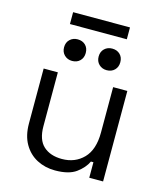

<svg xmlns="http://www.w3.org/2000/svg" viewBox="-120 -902 853 1001"><g transform="rotate(15 306.0 -401.0)"><path d="M271 9.5Q217.5 9.5 173.2 -13.6Q129 -36.8 103.1 -81.9Q77.2 -127 77.2 -192.5V-488.5H153.8V-198Q153.8 -124.8 190.6 -91.1Q227.5 -57.5 290.5 -57.5Q361.2 -57.5 406.8 -104.2Q452.2 -151 452.2 -243.2V-488.5H528.8V0H454.2V-83.8H440.8Q424.2 -48.2 385.2 -19.4Q346.2 9.5 271 9.5ZM396.2 -565Q371.2 -565 354.5 -581.2Q337.8 -597.5 337.8 -623.2Q337.8 -649.8 354.5 -665.6Q371.2 -681.5 396.2 -681.5Q422.2 -681.5 438.5 -665.6Q454.8 -649.8 454.8 -623.2Q454.8 -597.5 438.5 -581.2Q422.2 -565 396.2 -565ZM209.8 -565Q184.8 -565 168 -581.2Q151.2 -597.5 151.2 -623.2Q151.2 -649.8 168 -665.6Q184.8 -681.5 209.8 -681.5Q235.8 -681.5 252 -665.6Q268.2 -649.8 268.2 -623.2Q268.2 -597.5 252 -581.2Q235.8 -565 209.8 -565ZM456.5 -748H149.5V-812H456.5Z"/></g></svg>

Font: Space Grotesk Variable Light
Style: Regular
Weight: 300
Designer: Florian Karsten
Foundry: Florian Karsten
Version: Version 2.000